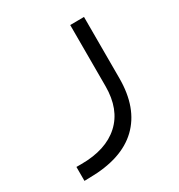

<svg xmlns="http://www.w3.org/2000/svg" viewBox="-127 -353 622 669"><g transform="rotate(-30 184.5 -19.0)"><path d="M41 172.9Q140.6 172.9 195.3 122.8Q250 72.8 250 -20V-266.1L305.7 -266.6V-20Q305.7 99.6 239 163.6Q172.4 227.5 42 228.5L21.5 229V172.9Z"/></g></svg>

Font: Shabnam Thin FD
Style: Thin-FD
Weight: 100
Foundry: DejaVu fonts team - Redesigned by Saber Rastikerdar - Based on Vazir font
Version: Version 5.0.0